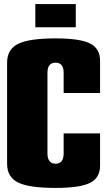

<svg xmlns="http://www.w3.org/2000/svg" viewBox="-20 -920 530 950"><path d="M154.8 -785.2V-899.9H355V-785.2ZM475.1 -460H294.9V-560.1Q294.9 -609.9 254.9 -609.9Q214.8 -609.9 214.8 -560.1V-160.2Q214.8 -135.7 225.1 -122.8Q235.4 -109.9 254.9 -109.9Q274.4 -109.9 284.7 -122.8Q294.9 -135.7 294.9 -160.2V-259.8H475.1V-100.1Q475.1 -40 425.3 -15.1Q375.5 9.8 254.9 9.8Q123.5 9.8 69.3 -17.1Q15.1 -43.9 15.1 -109.9V-609.9Q15.1 -675.8 69.3 -702.9Q123.5 -730 254.9 -730Q375.5 -730 425.3 -705.1Q475.1 -680.2 475.1 -620.1Z"/></svg>

Font: Mikodacs
Style: Regular
Weight: 400
Designer: gluk (gluksza@wp.pl)
Foundry: gluk (gluksza@wp.pl)
Version: Version 0.28